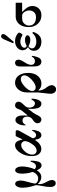

<svg xmlns="http://www.w3.org/2000/svg" viewBox="1254 -2044 1079 3628"><g transform="rotate(-90 1794.0 -230.5)"><path d="M60 -354C60 -274 76.3 -186.7 109 -92C106.3 -52.7 101.3 -15 94 21C80.7 79 74 133.7 74 185C74 211 80 233.7 92 253C104 272.3 122 282 146 282C166 282 181.2 274.8 191.5 260.5C201.8 246.2 207 229.7 207 211C207 201 204.8 189.3 200.5 176C196.2 162.7 191.7 151 187 141C182.3 131 175.3 117.3 166 100L147 62C142.3 52.7 138 40.7 134 26C130 11.3 128 -2.7 128 -16C128 -26 129 -38 131 -52L134 -53C172.7 -11 216.3 10 265 10C291 10 315 1.7 337 -15C359 -31.7 375.7 -50.3 387 -71L392 -72C396.7 -61.3 400.5 -52.8 403.5 -46.5C406.5 -40.2 411 -32.7 417 -24C423 -15.3 429 -8.5 435 -3.5C441 1.5 448.3 5.8 457 9.5C465.7 13.2 475 15 485 15C502.3 15 517.2 8.5 529.5 -4.5C541.8 -17.5 550.8 -34.8 556.5 -56.5C562.2 -78.2 566.2 -99.5 568.5 -120.5C570.8 -141.5 572 -164 572 -188L554 -192C544.7 -158 532.7 -132.7 518 -116C503.3 -99.3 484 -91 460 -91C442.7 -91 426 -99 410 -115C426 -149 438.7 -188.7 448 -234C457.3 -279.3 462 -319.7 462 -355C462 -391 455.3 -421.5 442 -446.5C428.7 -471.5 411.3 -484 390 -484C375.3 -484 362.8 -477 352.5 -463C342.2 -449 335.2 -433.2 331.5 -415.5C327.8 -397.8 326 -380 326 -362C326 -288 336.7 -220 358 -158C358 -151.3 355 -142 349 -130C343 -118 335.3 -106 326 -94C316.7 -82 304 -71.5 288 -62.5C272 -53.5 255.7 -49 239 -49C185 -49 151.3 -68.3 138 -107C146 -155 158 -205.7 174 -259C188.7 -308.3 196 -351.7 196 -389C196 -403 194.2 -417 190.5 -431C186.8 -445 180.2 -457.3 170.5 -468C160.8 -478.7 149 -484 135 -484C113 -484 95 -470.7 81 -444C67 -417.3 60 -387.3 60 -354Z M658 -174C658 -113.3 670.3 -67.5 695 -36.5C719.7 -5.5 752.7 10 794 10C854.7 10 910.3 -28.7 961 -106L968 -104C978.7 -26.7 1007.7 12 1055 12C1071.7 12 1086.5 6.3 1099.5 -5C1112.5 -16.3 1122.7 -31.3 1130 -50C1137.3 -68.7 1142.8 -86.8 1146.5 -104.5C1150.2 -122.2 1152.7 -139.7 1154 -157L1139 -165C1135.7 -157.7 1131.7 -150 1127 -142C1122.3 -134 1116.3 -125.7 1109 -117C1101.7 -108.3 1093.3 -101.3 1084 -96C1074.7 -90.7 1065 -88 1055 -88C1021 -88 1000.7 -109.3 994 -152L1129 -394C1141.7 -416 1148 -433 1148 -445C1148 -453 1146 -459.8 1142 -465.5C1138 -471.2 1132 -474 1124 -474H1036L975 -349L968 -351C953.3 -441 919 -486 865 -486C836.3 -486 808.7 -476.2 782 -456.5C755.3 -436.8 732.3 -410.3 713 -377C676.3 -314.3 658 -246.7 658 -174ZM686 -163C686 -183.7 691.3 -207.5 702 -234.5C712.7 -261.5 731 -288 757 -314C795 -351.3 831.3 -370 866 -370C888.7 -370 906.8 -362.8 920.5 -348.5C934.2 -334.2 941 -317.7 941 -299C941 -287 938 -271.8 932 -253.5C926 -235.2 917.3 -216 906 -196C894.7 -176 881.8 -157 867.5 -139C853.2 -121 836.3 -106.3 817 -95C797.7 -83.7 778.3 -78 759 -78C740.3 -78 723.5 -85.5 708.5 -100.5C693.5 -115.5 686 -136.3 686 -163Z M1238 -289 1250 -287C1267.3 -325.7 1292.7 -345 1326 -345C1352.7 -345 1372.3 -336.8 1385 -320.5C1397.7 -304.2 1404 -282.3 1404 -255C1404 -208.3 1380.7 -171.3 1334 -144C1316 -133.3 1302.2 -120.5 1292.5 -105.5C1282.8 -90.5 1278 -75.3 1278 -60C1278 -40 1285 -23 1299 -9C1313 5 1328.3 12 1345 12C1356.3 12 1366.5 10 1375.5 6C1384.5 2 1392.5 -4 1399.5 -12C1406.5 -20 1411.7 -27 1415 -33C1418.3 -39 1422.3 -46.3 1427 -55C1433 -67.7 1441.8 -84.3 1453.5 -105C1465.2 -125.7 1474.7 -140.7 1482 -150L1549 -237L1553 -235C1551 -213 1550 -195.7 1550 -183C1550 -115.7 1558 -66.3 1574 -35C1590 -3.7 1616 12 1652 12C1668 12 1682 5.7 1694 -7C1706 -19.7 1715.7 -35.7 1723 -55C1730.3 -74.3 1735.7 -94 1739 -114C1742.3 -134 1744 -153.3 1744 -172L1726 -176C1706 -132 1682.7 -110 1656 -110C1634.7 -110 1615.7 -119.3 1599 -138C1582.3 -156.7 1574 -183.3 1574 -218C1574 -235.3 1577.3 -251.3 1584 -266C1590.7 -280.7 1603.3 -297.3 1622 -316C1632.7 -326.7 1640.7 -335 1646 -341C1651.3 -347 1657.7 -354.7 1665 -364C1672.3 -373.3 1677.7 -382.7 1681 -392C1684.3 -401.3 1686 -410.7 1686 -420C1686 -438.7 1679.7 -454.3 1667 -467C1654.3 -479.7 1636.7 -486 1614 -486C1596.7 -486 1582 -479.3 1570 -466C1558 -452.7 1549.3 -436.3 1544 -417C1540 -403 1536 -391.7 1532 -383C1528 -374.3 1520.7 -363.3 1510 -350L1432 -253L1424 -256C1425.3 -276 1426 -301.7 1426 -333C1426 -430.3 1396.7 -479 1338 -479C1310 -479 1286.3 -461.8 1267 -427.5C1247.7 -393.2 1238 -347 1238 -289Z M1888 -162C1888 -190 1901 -221 1927 -255C1953 -289 1984 -318 2020 -342C2056 -366 2088 -378 2116 -378C2136 -378 2152.3 -372 2165 -360C2177.7 -348 2184 -332 2184 -312C2184 -284 2171 -253 2145 -219C2119 -185 2088 -156 2052 -132C2016 -108 1984 -96 1956 -96C1936 -96 1919.7 -102 1907 -114C1894.3 -126 1888 -142 1888 -162ZM1836 187C1836 215 1843.5 239 1858.5 259C1873.5 279 1894 289 1920 289C1941.3 289 1959.7 280.8 1975 264.5C1990.3 248.2 1998 229.7 1998 209C1998 176.3 1981 139 1947 97C1918.3 61.7 1901.3 16.7 1896 -38L1905 -44C1914.3 -32.7 1923.2 -23.5 1931.5 -16.5C1939.8 -9.5 1952.5 -3 1969.5 3C1986.5 9 2006 12 2028 12C2069.3 12 2105.7 0.3 2137 -23C2168.3 -46.3 2191.7 -76.7 2207 -114C2222.3 -151.3 2230 -192.3 2230 -237C2230 -271 2226.3 -302.7 2219 -332C2211.7 -361.3 2200.5 -387.7 2185.5 -411C2170.5 -434.3 2150.8 -452.7 2126.5 -466C2102.2 -479.3 2074.7 -486 2044 -486C1993.3 -486 1950 -464.2 1914 -420.5C1878 -376.8 1860 -321.3 1860 -254V-52C1860 -34.7 1856 5 1848 67C1840 123 1836 163 1836 187Z M2352 -130C2352 -35.3 2383.3 12 2446 12C2463.3 12 2479 6 2493 -6C2507 -18 2517.8 -34 2525.5 -54C2533.2 -74 2539.2 -92.8 2543.5 -110.5C2547.8 -128.2 2550.7 -146 2552 -164L2537 -171C2529.7 -153 2518.8 -138.3 2504.5 -127C2490.2 -115.7 2473 -110 2453 -110C2444.3 -110 2436.3 -111.2 2429 -113.5C2421.7 -115.8 2414.3 -119.5 2407 -124.5C2399.7 -129.5 2393.7 -137.2 2389 -147.5C2384.3 -157.8 2382 -170 2382 -184C2382 -216 2398 -256.7 2430 -306C2463.3 -356.7 2480 -394 2480 -418C2480 -440.7 2474.3 -457.7 2463 -469C2451.7 -480.3 2437 -486 2419 -486C2401 -486 2385.3 -479 2372 -465C2358.7 -451 2352 -429.7 2352 -401Z M2648 -132C2648 -86.7 2664.3 -51.3 2697 -26C2729.7 -0.7 2771.3 12 2822 12C2846 12 2868 8 2888 0C2908 -8 2924.3 -17.8 2937 -29.5C2949.7 -41.2 2961 -54.5 2971 -69.5C2981 -84.5 2988.3 -98.3 2993 -111C2997.7 -123.7 3001.3 -135.3 3004 -146L2984 -160C2942.7 -109.3 2889.7 -84 2825 -84C2788.3 -84 2757.2 -91 2731.5 -105C2705.8 -119 2693 -140 2693 -168C2693 -180.7 2696.8 -193 2704.5 -205C2712.2 -217 2722.3 -226 2735 -232C2774.3 -209.3 2816 -198 2860 -198C2881.3 -198 2900 -203 2916 -213C2932 -223 2940 -235.7 2940 -251C2940 -265 2932 -276.3 2916 -285C2900 -293.7 2880.7 -298 2858 -298C2815.3 -298 2776 -287.3 2740 -266C2716.7 -274.7 2705 -288.7 2705 -308C2705 -330.7 2716.8 -349.3 2740.5 -364C2764.2 -378.7 2792.3 -386 2825 -386C2839 -386 2853.3 -384 2868 -380C2882.7 -376 2894 -372.2 2902 -368.5C2910 -364.8 2920.3 -359.3 2933 -352C2941 -347.3 2946.3 -345 2949 -345C2955 -345 2963.7 -353.7 2975 -371C2986.3 -388.3 2992 -401.7 2992 -411C2992 -413 2990 -416.5 2986 -421.5C2982 -426.5 2975.7 -432.7 2967 -440C2958.3 -447.3 2947.7 -454.5 2935 -461.5C2922.3 -468.5 2906 -474.3 2886 -479C2866 -483.7 2844.7 -486 2822 -486C2796.7 -486 2771.7 -480.7 2747 -470C2722.3 -459.3 2701.3 -443 2684 -421C2666.7 -399 2658 -373.3 2658 -344C2658 -324 2663 -305 2673 -287C2683 -269 2697 -254.7 2715 -244V-239C2670.3 -215.7 2648 -180 2648 -132ZM2790 -523 2814 -508 2931 -645C2953 -671 2964 -692.3 2964 -709C2964 -721.7 2960 -731.7 2952 -739C2944 -746.3 2933.7 -750 2921 -750C2899 -750 2879.3 -730.3 2862 -691Z M3096 -223C3096 -155.7 3117 -99.7 3159 -55C3201 -10.3 3254.7 12 3320 12C3371.3 12 3413.2 -4.2 3445.5 -36.5C3477.8 -68.8 3494 -109.3 3494 -158C3494 -178 3490.7 -197.3 3484 -216C3477.3 -234.7 3468 -252.2 3456 -268.5C3444 -284.8 3432.7 -298.7 3422 -310C3411.3 -321.3 3399 -333.3 3385 -346V-352H3556V-474H3292C3258.7 -474 3228.2 -465.7 3200.5 -449C3172.8 -432.3 3150.7 -410 3134 -382C3108.7 -342 3096 -289 3096 -223ZM3124 -225C3124 -239 3127 -253.3 3133 -268C3139 -282.7 3147.3 -296.3 3158 -309C3168.7 -321.7 3182.3 -332 3199 -340C3215.7 -348 3234 -352 3254 -352H3325C3352.3 -342.7 3373.3 -324.8 3388 -298.5C3402.7 -272.2 3410 -247 3410 -223C3410 -183.7 3398.8 -151.7 3376.5 -127C3354.2 -102.3 3323.3 -90 3284 -90C3235.3 -90 3196.5 -101.3 3167.5 -124C3138.5 -146.7 3124 -180.3 3124 -225Z"/></g></svg>

Font: Km Standard TT
Style: Bold
Weight: 700
Designer: Alexey Kryukov <alexios@thessalonica.org.ru>
Version: Version 2.0.2